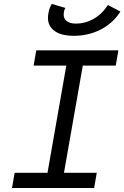

<svg xmlns="http://www.w3.org/2000/svg" viewBox="-20 -947 626 967"><path d="M40.5 0 53.7 -76.7H219.2L314 -616.7H149.4L162.6 -693.4H576.2L563 -616.7H397L302.2 -76.7H467.3L454.1 0ZM352.1 -766.6Q281.2 -766.6 247.3 -797.1Q213.4 -827.6 224.1 -881.8Q229 -909.2 240.7 -927.2L309.1 -907.2Q303.2 -896.5 301.8 -885.7Q296.9 -858.4 313 -843.3Q329.1 -828.1 362.8 -828.1Q408.2 -828.1 449.5 -850.8Q490.7 -873.5 518.1 -914.1L523.4 -921.9L586.4 -888.7L580.1 -879.4Q543.5 -826.2 483.4 -796.4Q423.3 -766.6 352.1 -766.6Z"/></svg>

Font: Cascadia Code NF SemiLight
Style: Italic
Weight: 350
Italic angle: -10°
Monospace: yes
Designer: Aaron Bell
Foundry: Saja Typeworks
Version: Version 2404.023; ttfautohint (v1.8.4)